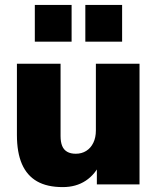

<svg xmlns="http://www.w3.org/2000/svg" viewBox="-20 -752 641 783"><path d="M236 11Q172 11 131 -12.5Q90 -36 69.5 -83Q49 -130 49 -202V-492H227V-197Q227 -173 233.5 -157Q240 -141 254 -133Q268 -125 289 -125Q313 -125 331.5 -136.5Q350 -148 360.5 -169.5Q371 -191 371 -220V-492H549V0H375V-90H391Q369 -41 329.5 -15Q290 11 236 11ZM328 -582V-732H478V-582ZM122 -582V-732H272V-582Z"/></svg>

Font: Nunito Sans 12pt ExtraLight Black
Style: Regular
Weight: 900
Version: Version 3.101;gftools[0.9.27]